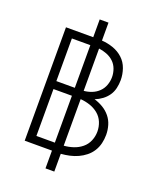

<svg xmlns="http://www.w3.org/2000/svg" viewBox="-160 -868 869 1066"><g transform="rotate(20 275.0 -335.0)"><path d="M241 105V0H80V-670H241V-775H293V-669Q327 -667 360 -655.5Q393 -644 418 -621Q443 -598 454.5 -565Q466 -532 466 -498Q466 -474 460.5 -450Q455 -426 441.5 -406.5Q428 -387 408.5 -372.5Q389 -358 366 -349Q393 -341 417.5 -326.5Q442 -312 460 -290Q478 -268 486 -240.5Q494 -213 494 -185Q494 -159 488 -134Q482 -109 468.5 -87.5Q455 -66 435 -50Q415 -34 392 -23.5Q369 -13 344 -7.5Q319 -2 293 0V105ZM132 -371H241V-623H132ZM293 -372Q317 -374 340 -383Q363 -392 380.5 -409Q398 -426 406.5 -449.5Q415 -473 415 -497Q415 -521 406.5 -544.5Q398 -568 380.5 -584.5Q363 -601 340 -610Q317 -619 293 -622ZM241 -47V-324H132V-47ZM293 -48Q321 -50 348.5 -59Q376 -68 398 -86Q420 -104 431 -130.5Q442 -157 442 -185Q442 -214 431 -240.5Q420 -267 398 -285Q376 -303 348.5 -312Q321 -321 293 -323Z"/></g></svg>

Font: Lode Dark
Style: Regular
Weight: 400
Monospace: yes
Designer: Belleve Invis
Foundry: Belleve Invis
Version: Version 29.2.0; ttfautohint (v1.8.3)